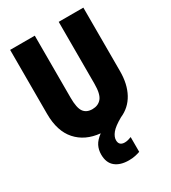

<svg xmlns="http://www.w3.org/2000/svg" viewBox="-226 -827 1051 1181"><g transform="rotate(-30 300.0 -237.0)"><path d="M334 240Q273 240 238 211Q203 182 203 124Q203 90 217 62.5Q231 35 266 9Q161 -1 100.5 -69Q40 -137 40 -259V-714H215V-273Q215 -201 235 -173Q255 -145 297 -145Q338 -145 361.5 -173Q385 -201 385 -274V-714H560V-263Q560 -171 525 -107Q490 -43 423 -14Q368 17 347 43Q326 69 326 93Q326 132 367 132Q379 132 392 128.5Q405 125 414 121V226Q400 231 380 235.5Q360 240 334 240Z"/></g></svg>

Font: Noto Sans Mono Black
Style: Regular
Weight: 900
Designer: Monotype Design Team
Foundry: Monotype Imaging Inc.
Version: Version 2.014